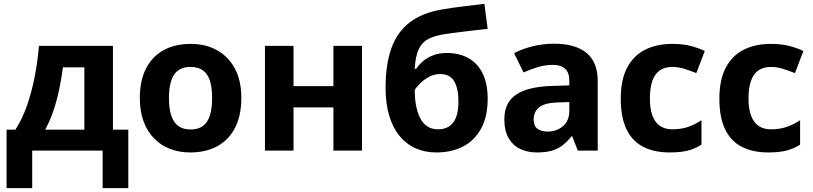

<svg xmlns="http://www.w3.org/2000/svg" viewBox="-20 -785 4240 1001"><path d="M568.8 -545.9V-108.9H648.9V195.8H515.1V0H147.9V195.8H14.2V-108.9H60.1Q96.2 -164.1 120.8 -234.9Q145.5 -305.7 160.9 -385Q176.3 -464.4 183.1 -545.9ZM419.9 -434.1H308.1Q300.3 -373.5 288.3 -317.1Q276.4 -260.7 258.8 -208.7Q241.2 -156.7 215.8 -108.9H419.9Z M1238.3 -273.9Q1238.3 -205.6 1220 -152.8Q1201.7 -100.1 1166.7 -63.7Q1131.8 -27.3 1082.8 -8.8Q1033.7 9.8 972.2 9.8Q914.6 9.8 866.5 -8.8Q818.4 -27.3 783 -63.7Q747.6 -100.1 728.3 -152.8Q709 -205.6 709 -273.9Q709 -364.7 741.2 -427.7Q773.4 -490.7 833 -523.4Q892.6 -556.2 975.1 -556.2Q1051.8 -556.2 1111.1 -523.4Q1170.4 -490.7 1204.3 -427.7Q1238.3 -364.7 1238.3 -273.9ZM860.8 -273.9Q860.8 -220.2 872.6 -183.6Q884.3 -147 909.2 -128.4Q934.1 -109.9 974.1 -109.9Q1013.7 -109.9 1038.3 -128.4Q1063 -147 1074.5 -183.6Q1085.9 -220.2 1085.9 -273.9Q1085.9 -328.1 1074.5 -364Q1063 -399.9 1038.1 -418Q1013.2 -436 973.1 -436Q914.1 -436 887.5 -395.5Q860.8 -355 860.8 -273.9Z M1510.3 -545.9V-335.9H1718.3V-545.9H1867.2V0H1718.3V-225.1H1510.3V0H1361.3V-545.9Z M1990.2 -327.1Q1990.2 -447.8 2020 -532.2Q2049.8 -616.7 2114.7 -667.2Q2179.7 -717.8 2285.2 -735.8Q2337.9 -745.1 2392.3 -751.2Q2446.8 -757.3 2505.4 -765.1L2522.5 -634.8Q2497.1 -631.8 2467.3 -628.4Q2437.5 -625 2407.2 -621.3Q2377 -617.7 2348.6 -614Q2320.3 -610.4 2297.4 -606.9Q2247.6 -599.1 2214.4 -582.5Q2181.2 -565.9 2163.6 -529.8Q2146 -493.7 2142.1 -425.8H2149.4Q2161.1 -444.3 2182.6 -463.6Q2204.1 -482.9 2235.8 -495.8Q2267.6 -508.8 2309.1 -508.8Q2374.5 -508.8 2422.4 -481.9Q2470.2 -455.1 2496.3 -402.1Q2522.5 -349.1 2522.5 -270Q2522.5 -177.2 2488.5 -115Q2454.6 -52.7 2394.5 -21.5Q2334.5 9.8 2255.4 9.8Q2194.8 9.8 2146 -12.2Q2097.2 -34.2 2062.3 -77.1Q2027.3 -120.1 2008.8 -182.9Q1990.2 -245.6 1990.2 -327.1ZM2264.2 -110.8Q2295.9 -110.8 2319.6 -124.8Q2343.3 -138.7 2356.7 -170.7Q2370.1 -202.6 2370.1 -256.8Q2370.1 -322.3 2348.4 -360.6Q2326.7 -398.9 2274.4 -398.9Q2242.7 -398.9 2215.1 -383.5Q2187.5 -368.2 2168.5 -348.4Q2149.4 -328.6 2142.1 -314.9Q2142.1 -276.4 2148.2 -240Q2154.3 -203.6 2168 -174.3Q2181.6 -145 2205.3 -127.9Q2229 -110.8 2264.2 -110.8Z M2869.1 -557.1Q2979 -557.1 3037.6 -509.3Q3096.2 -461.4 3096.2 -363.8V0H2992.2L2963.4 -74.2H2959.5Q2936 -44.9 2911.6 -26.4Q2887.2 -7.8 2855.5 1Q2823.7 9.8 2778.3 9.8Q2730 9.8 2691.7 -8.8Q2653.3 -27.3 2631.3 -65.7Q2609.4 -104 2609.4 -163.1Q2609.4 -250 2670.4 -291.3Q2731.4 -332.5 2853.5 -336.9L2948.2 -339.8V-363.8Q2948.2 -406.7 2925.8 -426.8Q2903.3 -446.8 2863.3 -446.8Q2823.7 -446.8 2785.6 -435.5Q2747.6 -424.3 2709.5 -407.2L2660.2 -507.8Q2703.6 -530.8 2757.6 -543.9Q2811.5 -557.1 2869.1 -557.1ZM2948.2 -252.9 2890.6 -251Q2818.4 -249 2790.3 -225.1Q2762.2 -201.2 2762.2 -162.1Q2762.2 -127.9 2782.2 -113.5Q2802.2 -99.1 2834.5 -99.1Q2882.3 -99.1 2915.3 -127.4Q2948.2 -155.8 2948.2 -208Z M3471.2 9.8Q3390.1 9.8 3333 -19.8Q3275.9 -49.3 3246.1 -111.3Q3216.3 -173.3 3216.3 -270Q3216.3 -370.1 3250.2 -433.3Q3284.2 -496.6 3344.5 -526.4Q3404.8 -556.2 3484.4 -556.2Q3541 -556.2 3582.3 -545.2Q3623.5 -534.2 3654.3 -519L3610.4 -403.8Q3575.2 -418 3544.9 -427Q3514.6 -436 3484.4 -436Q3445.3 -436 3419.4 -417.7Q3393.6 -399.4 3380.9 -362.8Q3368.2 -326.2 3368.2 -271Q3368.2 -216.8 3381.8 -181.2Q3395.5 -145.5 3421.4 -128.2Q3447.3 -110.8 3484.4 -110.8Q3530.8 -110.8 3566.9 -123.3Q3603 -135.7 3637.2 -158.2V-30.8Q3603 -9.3 3565.7 0.2Q3528.3 9.8 3471.2 9.8Z M3985.4 9.8Q3904.3 9.8 3847.2 -19.8Q3790 -49.3 3760.3 -111.3Q3730.5 -173.3 3730.5 -270Q3730.5 -370.1 3764.4 -433.3Q3798.3 -496.6 3858.6 -526.4Q3918.9 -556.2 3998.5 -556.2Q4055.2 -556.2 4096.4 -545.2Q4137.7 -534.2 4168.5 -519L4124.5 -403.8Q4089.4 -418 4059.1 -427Q4028.8 -436 3998.5 -436Q3959.5 -436 3933.6 -417.7Q3907.7 -399.4 3895 -362.8Q3882.3 -326.2 3882.3 -271Q3882.3 -216.8 3896 -181.2Q3909.7 -145.5 3935.5 -128.2Q3961.4 -110.8 3998.5 -110.8Q4044.9 -110.8 4081.1 -123.3Q4117.2 -135.7 4151.4 -158.2V-30.8Q4117.2 -9.3 4079.8 0.2Q4042.5 9.8 3985.4 9.8Z"/></svg>

Font: Wonky
Style: Regular
Weight: 400
Designer: Monotype Design Team
Foundry: Monotype Imaging Inc.
Version: Version 3.000